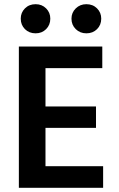

<svg xmlns="http://www.w3.org/2000/svg" viewBox="-20 -896 568 916"><path d="M392 -737Q362 -737 341.5 -757Q321 -777 321 -807Q321 -836 341.5 -856Q362 -876 392 -876Q423 -876 443 -856Q463 -836 463 -807Q463 -777 443 -757Q423 -737 392 -737ZM150 -737Q119 -737 99 -757Q79 -777 79 -807Q79 -836 99 -856Q119 -876 150 -876Q180 -876 200 -856Q220 -836 220 -807Q220 -777 200 -757Q180 -737 150 -737ZM197 -103H472V0H70V-674H468V-571H197V-388H438V-286H197Z"/></svg>

Font: Hind SemiBold
Style: Regular
Weight: 600
Designer: Manushi Parikh, Satya Rajpurohit
Foundry: Indian Type Foundry
Version: Version 2.001;PS 1.0;hotconv 1.0.79;makeotf.lib2.5.61930; tt